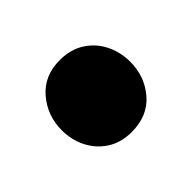

<svg xmlns="http://www.w3.org/2000/svg" viewBox="-59 -295 412 412"><g transform="rotate(45 147.0 -89.0)"><path d="M147 15Q103 15 70.2 -13Q37.5 -41 37.5 -88.5Q37.5 -121 52.5 -144.5Q67.5 -168 92.5 -180.5Q117.5 -193 147 -193Q191.5 -193 223.8 -165.2Q256 -137.5 256 -88.5Q256 -56.5 241 -33.2Q226 -10 201.2 2.5Q176.5 15 147 15Z"/></g></svg>

Font: Geologica Thin Cursive ExtraBold
Style: Regular
Weight: 800
Version: Version 1.010;gftools[0.9.28]